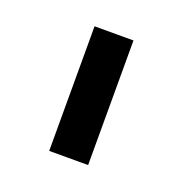

<svg xmlns="http://www.w3.org/2000/svg" viewBox="-62 -783 345 362"><g transform="rotate(20 111.0 -602.0)"><path d="M149.1 -727.3V-477.3H71V-727.3Z"/></g></svg>

Font: Inter UI
Style: Regular
Weight: 400
Designer: Rasmus Andersson
Foundry: rsms
Version: 3.2;8d6f07862